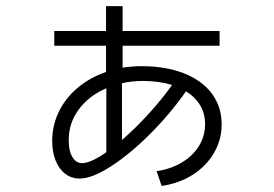

<svg xmlns="http://www.w3.org/2000/svg" viewBox="-20 -615 904 634"><path d="M159.2 -512.7H330.1V-594.7H384.8V-512.7H705.1V-463.9H384.8V-391.6Q417.5 -396.5 446.3 -396.5Q527.3 -396.5 587.2 -373Q647 -349.6 679.4 -306.2Q711.9 -262.7 711.9 -204.1Q711.9 -153.3 686.5 -109.9Q661.1 -66.4 616.2 -37.8Q571.3 -9.3 513.7 -1L497.1 -49.8Q543.9 -56.6 580.3 -78.4Q616.7 -100.1 637 -133.1Q657.2 -166 657.2 -205.1Q657.2 -239.7 640.9 -267.3Q624.5 -294.9 594.2 -313.5Q541.5 -238.3 474.9 -171.9Q408.2 -105.5 345.9 -65.4Q283.7 -25.4 243.2 -25.4Q216.3 -25.4 195.6 -41Q174.8 -56.6 163.6 -85Q152.3 -113.3 152.3 -149.4Q152.3 -201.2 174.6 -246.6Q196.8 -292 236.8 -325.4Q276.9 -358.9 330.1 -377.4V-463.9H159.2ZM251 -76.2Q279.3 -76.2 331.1 -112.3V-323.7Q273.4 -298.8 240 -253.4Q206.5 -208 207 -152.3Q206.5 -117.7 218.8 -96.9Q231 -76.2 251 -76.2ZM548.3 -334.5Q503.9 -347.7 452.1 -347.7Q416 -347.7 382.8 -340.3V-152.8Q425.8 -189.9 469.2 -237.3Q512.7 -284.7 548.3 -334.5Z"/></svg>

Font: Pretendard GOV Light
Style: Regular
Weight: 300
Designer: Base glyphs from Inter by Rasmus Andersson; Hangeul glyphs from Noto Sans CJK(Source Han Sans) by Jang Soo-young and Kan
Foundry: Kil Hyung-jin
Version: Version 1.309